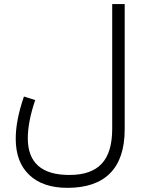

<svg xmlns="http://www.w3.org/2000/svg" viewBox="-20 -654 700 924"><path d="M313.5 188C180.2 188 113.8 128.9 113.8 11.2C113.8 -39.1 125.5 -102.5 149.4 -172.4L95.2 -189.5C67.9 -109.9 55.7 -44.4 55.7 13.7C55.7 89.4 77.6 147.5 121.6 188.5C165 229.5 226.1 250 304.7 250C484.4 250 580.1 156.7 580.1 -31.2V-634.3H520V-34.7C520 117.2 454.6 188 313.5 188Z"/></svg>

Font: Estedad Light
Style: Regular
Weight: 300
Designer: Amin Abedi
Version: Version 7.3